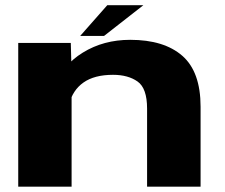

<svg xmlns="http://www.w3.org/2000/svg" viewBox="-20 -696 839 716"><path d="M528.5 -291Q528.5 -367 493 -392Q457.5 -417 401.5 -417Q332 -417 291.2 -388.2Q250.5 -359.5 237.5 -306L200 -386Q211.5 -452 288.8 -499.8Q366 -547.5 465.5 -547.5Q591.5 -547.5 659.8 -488Q728 -428.5 728 -298V0H528.5ZM48 -536H244L247 -426V0H48ZM380 -676.5H514.5L368 -562H279Z"/></svg>

Font: Anybody Wide
Style: Bold
Weight: 700
Width: 7
Designer: Tyler Finck
Foundry: Etcetera Type Company
Version: Version 1.000; ttfautohint (v1.8)